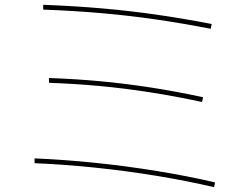

<svg xmlns="http://www.w3.org/2000/svg" viewBox="-20 -760 1040 800"><path d="M872 20Q762 -6 634.5 -27Q507 -48 376.5 -61.5Q246 -75 124 -80V-100Q246 -95 377 -81.5Q508 -68 636.5 -47Q765 -26 876 0ZM822 -335Q705 -360 601.5 -376Q498 -392 396.5 -401.5Q295 -411 184 -415V-435Q296 -431 398 -421.5Q500 -412 604.5 -396Q709 -380 826 -355ZM858 -640Q740 -663 629.5 -679Q519 -695 405 -705Q291 -715 160 -720V-740Q291 -735 405.5 -725Q520 -715 631.5 -699Q743 -683 862 -660Z"/></svg>

Font: M PLUS 2 Thin Thin
Style: Regular
Weight: 250
Version: Version 1.001